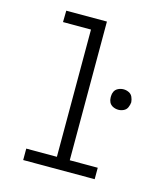

<svg xmlns="http://www.w3.org/2000/svg" viewBox="-110 -821 795 908"><g transform="rotate(15 287.5 -367.5)"><path d="M88 0V-56H238V-679H101L102 -735H301V-56H438V0ZM461 -346Q447 -346 434.5 -352Q422 -358 416 -370Q411 -381 411 -392V-400Q411 -411 416 -422Q422 -434 434.5 -440Q447 -446 461 -446Q474 -446 486.5 -440Q499 -434 504.5 -421.5Q510 -409 511 -396Q510 -383 504.5 -370.5Q499 -358 486.5 -352Q474 -346 461 -346Z"/></g></svg>

Font: Jozsika Light
Style: Regular
Weight: 300
Monospace: yes
Designer: Belleve Invis
Foundry: Belleve Invis
Version: 2.1.0